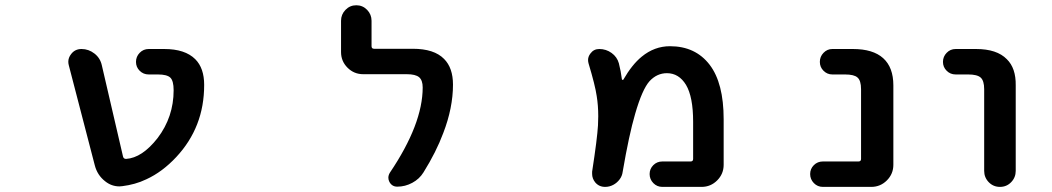

<svg xmlns="http://www.w3.org/2000/svg" viewBox="-20 -736 4040 737"><path d="M450.2 -21.5Q444.3 -20.5 438.5 -20.5Q408.2 -20.5 383.8 -40Q353.5 -63.5 343.8 -101.6L244.1 -485.4Q242.2 -492.2 242.2 -499Q242.2 -514.6 252.9 -528.3Q267.6 -547.9 293 -547.9Q320.3 -547.9 342.8 -530.3Q365.2 -512.7 371.1 -484.4L452.1 -135.7Q454.1 -126 463.9 -126Q525.4 -129.9 585 -206.1Q646.5 -287.1 646.5 -389.6Q646.5 -425.8 633.8 -438Q621.1 -450.2 585.9 -450.2H550.8Q530.3 -450.2 516.1 -464.4Q502 -478.5 502 -498.5Q502 -518.6 516.1 -533.2Q530.3 -547.9 550.8 -547.9H610.4Q690.4 -547.9 729.5 -508.8Q763.7 -474.6 763.7 -410.2Q763.7 -328.1 736.8 -259.3Q710 -190.4 656.7 -133.3Q603.5 -76.2 542 -47.9Q519.5 -37.1 496.6 -30.8Q473.6 -24.4 450.2 -21.5Z M1504.9 -19.5Q1484.4 -19.5 1474.6 -38.1Q1470.7 -45.9 1470.7 -53.7Q1470.7 -63.5 1476.6 -73.2Q1602.5 -259.8 1602.5 -400.4Q1602.5 -427.7 1588.9 -439.5Q1575.2 -451.2 1541 -451.2H1374Q1338.9 -451.2 1314 -476.1Q1289.1 -501 1289.1 -536.1V-656.2Q1289.1 -680.7 1306.2 -698.2Q1323.2 -715.8 1347.7 -715.8Q1372.1 -715.8 1389.2 -698.2Q1406.2 -680.7 1406.2 -656.2V-558.6Q1406.2 -548.8 1416 -548.8H1564.5Q1646.5 -548.8 1684.6 -509.8Q1718.8 -475.6 1718.8 -411.1Q1718.8 -322.3 1681.6 -225.6Q1654.3 -152.3 1605.5 -74.2Q1589.8 -48.8 1562.5 -34.2Q1535.2 -19.5 1504.9 -19.5Z M2522.5 -18.6Q2502 -18.6 2487.8 -33.2Q2473.6 -47.9 2473.6 -67.9Q2473.6 -87.9 2487.8 -102.1Q2502 -116.2 2522.5 -116.2H2630.9Q2640.6 -116.2 2640.6 -126V-268.6Q2640.6 -364.3 2613.3 -410.2Q2585.9 -455.1 2540 -455.1Q2502 -455.1 2473.6 -424.8Q2445.3 -393.6 2418 -298.8Q2394.5 -218.8 2370.1 -76.2Q2368.2 -60.5 2358.4 -47.4Q2348.6 -34.2 2334 -26.4Q2319.3 -18.6 2302.7 -18.6Q2279.3 -18.6 2264.6 -36.1Q2252.9 -50.8 2252.9 -68.4Q2252.9 -72.3 2252.9 -77.1Q2272.5 -204.1 2275.4 -254.9Q2276.4 -272.5 2276.4 -290Q2276.4 -331.1 2270.5 -367.2Q2264.6 -408.2 2239.3 -492.2Q2237.3 -499 2237.3 -505.9Q2237.3 -518.6 2246.1 -530.3Q2258.8 -547.9 2280.3 -547.9Q2306.6 -547.9 2327.6 -532.7Q2348.6 -517.6 2355.5 -493.2Q2363.3 -462.9 2367.2 -431.6Q2368.2 -429.7 2370.1 -429.2Q2372.1 -428.7 2373 -430.7Q2406.2 -488.3 2443.4 -518.6Q2492.2 -558.6 2551.8 -558.6Q2649.4 -558.6 2704.1 -487.3Q2757.8 -417 2757.8 -278.3V-103.5Q2757.8 -68.4 2732.9 -43.5Q2708 -18.6 2672.9 -18.6Z M3138.7 -18.6Q3118.2 -18.6 3104 -33.2Q3089.8 -47.9 3089.8 -67.9Q3089.8 -87.9 3104 -102.1Q3118.2 -116.2 3138.7 -116.2H3275.4Q3285.2 -116.2 3285.2 -126V-393.6Q3285.2 -426.8 3271.5 -438.5Q3258.8 -450.2 3223.6 -450.2H3174.8Q3155.3 -450.2 3141.1 -464.4Q3127 -478.5 3127 -498.5Q3127 -518.6 3141.1 -533.2Q3155.3 -547.9 3174.8 -547.9H3253.9Q3331.1 -547.9 3370.1 -512.7Q3409.2 -477.5 3409.2 -408.2V-103.5Q3409.2 -68.4 3384.3 -43.5Q3359.4 -18.6 3324.2 -18.6Z M3757.8 -80.1V-393.6Q3757.8 -425.8 3744.6 -438Q3731.4 -450.2 3696.3 -450.2H3648.4Q3627.9 -450.2 3613.8 -464.4Q3599.6 -478.5 3599.6 -498.5Q3599.6 -518.6 3613.8 -533.2Q3627.9 -547.9 3648.4 -547.9H3726.6Q3806.6 -547.9 3844.7 -508.8Q3879.9 -474.6 3878.9 -408.2V-80.1Q3878.9 -54.7 3861.3 -36.6Q3843.8 -18.6 3818.4 -18.6Q3793 -18.6 3775.4 -36.6Q3757.8 -54.7 3757.8 -80.1Z"/></svg>

Font: Rounded-X Mgen+ 1m medium
Style: Regular
Weight: 500
Designer: [Source Han Sans]
Ryoko NISHIZUKA  (kana & ideographs); Paul D. Hunt (Latin, Greek & Cyrillic); Wenlong ZHANG  (bopomofo
Version: Version 1.059.20150602